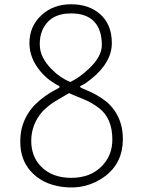

<svg xmlns="http://www.w3.org/2000/svg" viewBox="-20 -838 652 882"><path d="M73.2 -187Q73.2 -229 83 -260Q92.8 -291 108.2 -315.7Q123.5 -340.3 143.1 -359.4Q162.6 -378.4 182.1 -392.6Q210 -413.1 249 -433.1Q253.9 -435.5 253.9 -439.2Q253.9 -442.9 242.4 -448Q231 -453.1 208.5 -469.7Q186 -486.3 165 -511.2Q115.2 -571.3 115.2 -639.6Q115.2 -716.8 169.7 -767.6Q224.1 -818.4 306.6 -818.4Q388.2 -818.4 439.5 -773.4Q493.7 -726.1 493.7 -640.1Q493.7 -552.7 402.3 -478Q374 -454.6 360.8 -448.7Q347.7 -442.9 347.7 -439.9Q347.7 -437 355.7 -433.1Q363.8 -429.2 382.3 -421.6Q400.9 -414.1 422.1 -402.3Q443.4 -390.6 465.1 -373.8Q486.8 -356.9 504.4 -332.5Q544.4 -276.9 544.4 -199.2Q544.4 -89.8 462.4 -28.3Q377 35.2 266.6 20.5Q171.9 7.8 119.1 -53.7Q73.2 -106.4 73.2 -187ZM303.2 -461.4Q346.2 -481.9 389.6 -523.4Q447.8 -578.6 447.8 -631.3Q447.8 -701.7 412.4 -739Q377 -776.4 306.2 -776.4Q207.5 -776.4 173.8 -697.3Q162.6 -670.4 162.6 -635.7Q162.6 -601.1 177.7 -573Q192.9 -544.9 214.8 -522.5Q255.4 -480.5 303.2 -461.4ZM168 -73.7Q218.8 -21 307.6 -21Q395 -21 447.8 -74.7Q496.1 -124 496.1 -196.8Q496.1 -294.9 434.6 -341.8Q401.4 -367.2 361.8 -383.1Q322.3 -398.9 297.4 -410.2Q234.4 -374 219.5 -363.8Q204.6 -353.5 186.5 -336.9Q168.5 -320.3 154.5 -298.6Q140.6 -276.9 132.1 -249.5Q123.5 -222.2 123.5 -189.5Q123.5 -156.7 134.3 -127Q145 -97.2 168 -73.7Z"/></svg>

Font: Snowburst One
Style: Regular
Weight: 400
Designer: Annet Stirling
Foundry: Annet Stirling
Version: Version 1.001